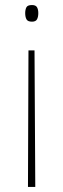

<svg xmlns="http://www.w3.org/2000/svg" viewBox="-20 -619 252 762"><path d="M132 -567Q132 -552 127 -542.5Q122 -533 107 -533Q90 -533 85 -542.5Q80 -552 80 -567Q80 -580 84.5 -589.5Q89 -599 107 -599Q122 -599 127 -590Q132 -581 132 -567ZM93 -419H117L120 123H91Z"/></svg>

Font: Noto Sans Malayalam UI SemiCondensed Thin
Style: Regular
Weight: 100
Width: 4
Designer: Jelle Bosma - Monotype Design Team
Foundry: Monotype Imaging Inc.
Version: Version 2.104; ttfautohint (v1.8.4.7-5d5b)